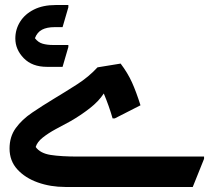

<svg xmlns="http://www.w3.org/2000/svg" viewBox="-20 -744 852 764"><path d="M18 -153Q18 -200 42.5 -234Q67 -268 107.5 -295.5Q148 -323 196 -352Q241 -379 287 -408.5Q333 -438 368 -476L460 -491Q488 -454 505 -416.5Q522 -379 539 -325L437 -273H428Q414 -322 393 -372Q373 -341 337 -313Q301 -285 261 -262Q231 -246 201.5 -230Q172 -214 150 -196.5Q128 -179 122 -159Q140 -134 181.5 -127.5Q223 -121 291 -121H792V-112L747 0H240Q181 0 130.5 -18Q80 -36 49 -70Q18 -104 18 -153ZM41 -591Q41 -627 60 -657.5Q79 -688 115 -706Q151 -724 201 -724H252V-715L229 -636H197Q167 -636 147.5 -626Q128 -616 119 -592Q132 -575 150 -570Q168 -565 190 -565H252V-557L229 -478H167Q108 -478 74.5 -512.5Q41 -547 41 -591Z"/></svg>

Font: Kufam SemiBold
Style: Regular
Weight: 600
Designer: Wael Morcos, Artur Schmal
Foundry: Original Type
Version: Version 1.300; ttfautohint (v1.8.3)